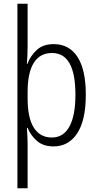

<svg xmlns="http://www.w3.org/2000/svg" viewBox="-20 -780 529 1036"><path d="M443 -269Q443 -131 396.5 -60.5Q350 10 269 10Q213 10 179 -20Q145 -50 129 -90H125Q126 -73 127.5 -51Q129 -29 129 -8V236H74V-760H129V-532Q129 -485 125 -434H127Q145 -480 179 -511Q213 -542 270 -542Q353 -542 398 -473Q443 -404 443 -269ZM387 -269Q387 -494 261 -494Q195 -494 162 -440.5Q129 -387 129 -285V-249Q129 -144 162.5 -91Q196 -38 260 -38Q322 -38 354.5 -97Q387 -156 387 -269Z"/></svg>

Font: Noto Sans Lao Condensed Light
Style: Regular
Weight: 300
Width: 3
Designer: Monotype Design Team
Foundry: Monotype Imaging Inc.
Version: Version 2.003; ttfautohint (v1.8.4.7-5d5b)